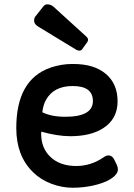

<svg xmlns="http://www.w3.org/2000/svg" viewBox="-20 -861 623 893"><path d="M171.9 -248.5 171.4 -239.3Q171.4 -172.4 213.9 -131.8Q258.3 -88.9 334.5 -88.9Q403.8 -88.9 463.4 -130.4Q474.6 -138.2 483.4 -138.2Q501.5 -138.2 510.7 -120.1L523.9 -92.8Q528.3 -83 528.3 -71.8Q528.3 -60.5 518.3 -48.6Q508.3 -36.6 492.2 -26.9Q476.1 -17.1 454.8 -9.8Q433.6 -2.4 411.1 2.4Q366.2 12.2 317.4 12.2Q268.6 12.2 219 -6.3Q169.4 -24.9 133.3 -60.5Q55.7 -136.2 55.7 -265.1Q55.7 -491.2 214.8 -546.4Q264.6 -563.5 317.1 -563.5Q369.6 -563.5 406.5 -552.2Q443.4 -541 470.2 -519Q526.9 -472.7 526.9 -389.6Q526.9 -308.1 460.4 -265.1Q402.3 -227.5 307.1 -227.5Q248.5 -227.5 171.9 -248.5ZM412.1 -391.1Q412.1 -460.9 318.4 -460.9Q229 -460.9 193.4 -395.5Q180.7 -372.6 176.8 -338.9Q218.8 -317.9 283.7 -317.9Q412.1 -317.9 412.1 -391.1ZM157.7 -737.3Q139.6 -748.5 138.9 -762.5Q138.2 -776.4 144 -783.7L180.7 -830.1Q189 -840.8 198.7 -840.8Q216.8 -840.8 229 -829.6L379.9 -692.4Q389.6 -683.6 389.6 -677Q389.6 -670.4 386.2 -665.5L362.3 -632.3Q357.9 -625.5 349.6 -625.5Q341.3 -625.5 335 -629.4Z"/></svg>

Font: Capriola
Style: Regular
Weight: 400
Designer: Viktoriya Grabowska
Foundry: Viktoriya Grabowska
Version: Version 1.007